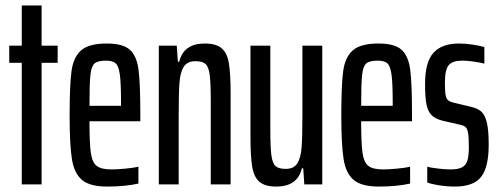

<svg xmlns="http://www.w3.org/2000/svg" viewBox="-20 -678 1834 706"><path d="M60 0V-447H14V-510H60V-658H133V-510H192V-447H133V0Z M496 -232H309Q309 -151 314 -116Q319 -81 335.5 -68Q352 -55 390 -55Q410 -55 441.5 -58Q473 -61 489 -65V-3Q440 8 374 8Q311 8 282 -16Q253 -40 244.5 -92.5Q236 -145 236 -254Q236 -366 243 -417Q250 -468 278.5 -493Q307 -518 373 -518Q432 -518 457.5 -495Q483 -472 489.5 -421Q496 -370 496 -255ZM309 -289H425V-304Q425 -374 420.5 -405Q416 -436 405 -445.5Q394 -455 370 -455Q340 -455 328 -445Q316 -435 312.5 -402.5Q309 -370 309 -289Z M564 -510H630L634 -451H639Q655 -518 733 -518Q774 -518 794.5 -501Q815 -484 821.5 -446Q828 -408 828 -334V0H755V-305Q755 -374 751 -403.5Q747 -433 735.5 -443Q724 -453 698 -453Q669 -453 656 -433Q643 -413 640 -374.5Q637 -336 637 -253V0H564Z M901 -176V-510H974V-205Q974 -136 978 -106.5Q982 -77 993.5 -67Q1005 -57 1031 -57Q1060 -57 1073 -77Q1086 -97 1089 -135.5Q1092 -174 1092 -257V-510H1165V0H1099L1095 -59H1090Q1074 8 996 8Q955 8 934.5 -9Q914 -26 907.5 -64Q901 -102 901 -176Z M1495 -232H1308Q1308 -151 1313 -116Q1318 -81 1334.5 -68Q1351 -55 1389 -55Q1409 -55 1440.5 -58Q1472 -61 1488 -65V-3Q1439 8 1373 8Q1310 8 1281 -16Q1252 -40 1243.5 -92.5Q1235 -145 1235 -254Q1235 -366 1242 -417Q1249 -468 1277.5 -493Q1306 -518 1372 -518Q1431 -518 1456.5 -495Q1482 -472 1488.5 -421Q1495 -370 1495 -255ZM1308 -289H1424V-304Q1424 -374 1419.5 -405Q1415 -436 1404 -445.5Q1393 -455 1369 -455Q1339 -455 1327 -445Q1315 -435 1311.5 -402.5Q1308 -370 1308 -289Z M1551 -7V-65Q1560 -62 1588 -58.5Q1616 -55 1636 -55Q1665 -55 1679.5 -63Q1694 -71 1699 -88.5Q1704 -106 1704 -139Q1704 -174 1701 -190Q1698 -206 1691 -211.5Q1684 -217 1669 -220L1608 -234Q1580 -241 1566.5 -255Q1553 -269 1548 -295Q1543 -321 1543 -369Q1543 -450 1574 -484Q1605 -518 1668 -518Q1691 -518 1717.5 -514Q1744 -510 1761 -505V-444Q1746 -448 1722.5 -451.5Q1699 -455 1679 -455Q1644 -455 1630 -438.5Q1616 -422 1616 -375Q1616 -342 1618.5 -328.5Q1621 -315 1627.5 -309.5Q1634 -304 1650 -300L1713 -285Q1737 -279 1750 -267.5Q1763 -256 1770 -228Q1777 -200 1777 -146Q1777 -63 1749 -27.5Q1721 8 1653 8Q1624 8 1595 3.5Q1566 -1 1551 -7Z"/></svg>

Font: Saira Ultra Condensed Medium
Style: Regular
Weight: 500
Width: 1
Designer: Hector Gatti with collaboration of the Omnibus-Type team
Foundry: Omnibus-Type
Version: Version 1.001; ttfautohint (v1.8)